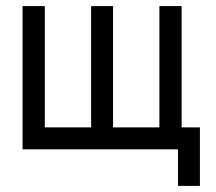

<svg xmlns="http://www.w3.org/2000/svg" viewBox="-20 -490 710 630"><path d="M127 -72V-470H54V0H564V120H636V-72H576V-470H503V-72H351V-470H279V-72Z"/></svg>

Font: Kreadon Medium
Style: Regular
Weight: 500
Designer: kohakuno
Foundry: StudioGnu
Version: Version 1.000;Glyphs 3.1.2 (3151)